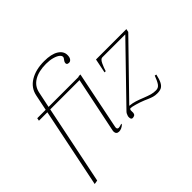

<svg xmlns="http://www.w3.org/2000/svg" viewBox="-194 -970 1368 1368"><g transform="rotate(-45 490.0 -286.0)"><path d="M163 -449H78L82 -470H167L192 -591Q205 -654 262 -688.5Q319 -723 404 -723Q476 -723 514.5 -699Q553 -675 553 -636Q553 -613 544 -601Q535 -589 522 -589Q510 -589 504.5 -595Q499 -601 502 -612Q504 -620 512 -630Q520 -640 521 -645Q524 -659 509 -671.5Q494 -684 465.5 -692Q437 -700 400 -700Q326 -700 279 -672Q232 -644 221 -590L196 -470H497L504 -473H520L432 -40Q430 -30 430 -27Q430 -11 445 -11Q454 -11 478 -19L476 -11Q452 10 427 10Q414 10 406.5 2.5Q399 -5 399 -19Q399 -25 400 -28L487 -449H192L70 146L40 151Z M549 -23Q555 -44 566 -55L948 -449H716Q700 -449 685.5 -418Q671 -387 664 -362H652L674 -470H980L975 -446L608 -69Q639 -66 664 -58Q689 -50 721 -37Q754 -24 775 -18Q796 -12 821 -12Q845 -12 859 -31Q873 -50 889 -93L902 -90Q893 -49 881.5 -27.5Q870 -6 854 2Q838 10 812 10Q791 10 774 5Q757 0 738.5 -8Q720 -16 711 -20Q679 -33 646.5 -42Q614 -51 604 -51Q595 -51 593 -38Q592 -33 593 -23.5Q594 -14 592 -9Q590 2 581.5 6Q573 10 564 10Q554 10 550.5 0.5Q547 -9 549 -23Z"/></g></svg>

Font: Taviraj Thin
Style: Italic
Weight: 250
Italic angle: -12°
Designer: Katatrad Team
Foundry: CadsonDemak
Version: Version 1.001